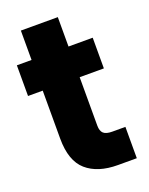

<svg xmlns="http://www.w3.org/2000/svg" viewBox="-133 -764 649 835"><g transform="rotate(-20 192.0 -347.0)"><path d="M353 -145V0H266Q173 0 121 -45.5Q69 -91 69 -194V-416H1V-558H69V-694H240V-558H352V-416H240V-192Q240 -167 252 -156Q264 -145 292 -145Z"/></g></svg>

Font: Poppins A&M
Style: Bold-A&M
Weight: 700
Designer: Ninad Kale (Devanagari), Jonny Pinhorn (Latin)
Foundry: Indian Type Foundry
Version: 4.004